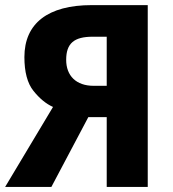

<svg xmlns="http://www.w3.org/2000/svg" viewBox="-27 -734 679 754"><path d="M392.1 -273.9V0H553.2V-713.9H333C161.1 -713.9 68.8 -642.1 68.8 -509.8C68.8 -451.2 80.6 -406.7 104.5 -377C128.4 -347.2 153.8 -326.2 181.2 -314L-6.8 0H174.8L319.8 -273.9ZM392.1 -397H340.8C272 -397 232.9 -436.5 232.9 -499C232.9 -564 264.2 -589.8 336.9 -589.8H392.1Z"/></svg>

Font: Avrile Sans
Style: Bold
Weight: 700
Designer: Monotype Design Team, Google (font), Stefan Peev (BGR Cyrillic), Cristiano Sobral (main changes)
Foundry: The Avrile Sans Project Authors
Version: Version 3.110